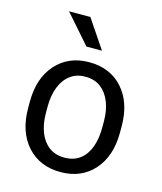

<svg xmlns="http://www.w3.org/2000/svg" viewBox="-113 -833 780 926"><g transform="rotate(15 276.5 -370.0)"><path d="M318.8 -607.4H241.2L116.2 -750H222.7ZM46.4 -279.8Q46.4 -397.9 109.1 -468Q171.9 -538.1 274.9 -538.1Q379.9 -538.1 442.4 -468Q504.9 -397.9 504.9 -279.8V-248.5Q504.9 -130.4 442.4 -60.3Q379.9 9.8 276.4 9.8Q171.9 9.8 109.1 -60.3Q46.4 -130.4 46.4 -248.5ZM135.3 -248.5Q135.3 -193.4 151.6 -151.4Q168 -109.4 199.5 -85.9Q231 -62.5 276.4 -62.5Q322.8 -62.5 353.8 -85.9Q384.8 -109.4 400.4 -151.4Q416 -193.4 416 -248.5V-279.8Q416 -334.5 399.7 -376.2Q383.3 -418 352.1 -441.9Q320.8 -465.8 274.9 -465.8Q230 -465.8 198.7 -441.9Q167.5 -418 151.4 -376.2Q135.3 -334.5 135.3 -279.8Z"/></g></svg>

Font: Robert Sans Medium
Style: Regular
Weight: 500
Designer: Christian Robertson (extended by Adam Twardoch)
Foundry: Google
Version: Version 12.135;April 2, 2019;FontCreator 11.5.0.2425 64-bit;